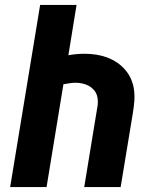

<svg xmlns="http://www.w3.org/2000/svg" viewBox="-20 -755 640 775"><path d="M21 0 142 -735H289L256 -532Q272 -535 288.5 -536.5Q305 -538 321 -538Q345 -538 368 -534.5Q391 -531 412.5 -523Q434 -515 452.5 -502.5Q471 -490 485.5 -473Q500 -456 509 -435.5Q518 -415 521 -392Q524 -369 522 -345Q520 -321 516 -297L467 0H320L372 -317Q375 -331 375 -345Q375 -359 371 -371Q367 -383 358 -393Q349 -403 337.5 -409Q326 -415 312.5 -418Q299 -421 285 -421Q273 -421 261 -419Q249 -417 236 -415L168 0Z"/></svg>

Font: Iosevka Curly Heavy Extended
Style: Italic
Weight: 900
Width: 7
Italic angle: -9°
Monospace: yes
Designer: Belleve Invis
Foundry: Belleve Invis
Version: Version 11.1.0; ttfautohint (v1.8.3)